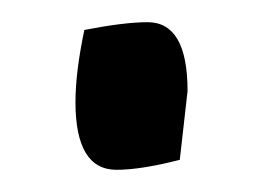

<svg xmlns="http://www.w3.org/2000/svg" viewBox="-20 -326 237 173"><path d="M113 -306Q149 -306 149 -244L142 -182Q107 -173 85 -173Q48 -173 48 -234Q48 -261 56 -299Q92 -306 113 -306Z"/></svg>

Font: Mate
Style: Regular
Weight: 400
Designer: Eduardo Rodriguez Tunni
Foundry: Eduardo Rodriguez Tunni
Version: Version 1.002